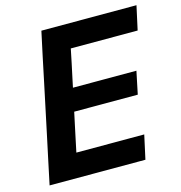

<svg xmlns="http://www.w3.org/2000/svg" viewBox="-106 -808 851 903"><g transform="rotate(-15 319.5 -356.5)"><path d="M25 0Q37 -57.5 48.5 -111.5Q60 -166 74.5 -233.5L125 -472.5Q139.5 -542 151.2 -597.5Q163 -653 176 -713H639L613.5 -596.5H288Q281 -563 274 -528.5Q266.5 -493.5 258 -453.5L250 -415.5H559L536 -305H226.5L216 -256Q207.5 -217 200.5 -183Q193.5 -149 186.5 -116.5H517L491.5 0Z"/></g></svg>

Font: Heraclito SemiBold
Style: Italic
Weight: 600
Italic angle: -12°
Designer: Kostas Bartsokas (font) & Cristiano Sobral (main changes)
Foundry: Kostas Bartsokas (font) & Cristiano Sobral (main changes)
Version: Version 1.00;July 8, 2020;FontCreator 13.0.0.2655 64-bit